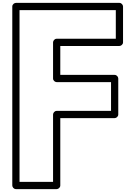

<svg xmlns="http://www.w3.org/2000/svg" viewBox="-20 -1283 891 1328"><path d="M781 -1213V-1015H372C356.9 -1015 347 -1000.7 347 -990V-740C347 -724.9 361.3 -715 372 -715H748V-516H372C356.9 -516 347 -501.7 347 -491V-25H115V-1213ZM831 -1238C831 -1248.7 821.1 -1263 806 -1263H90C79.3 -1263 65 -1253.1 65 -1238V0C65 10.7 74.9 25 90 25H372C382.7 25 397 15.1 397 0V-466H773C783.7 -466 798 -475.9 798 -491V-740C798 -750.7 788.1 -765 773 -765H397V-965H806C816.7 -965 831 -974.9 831 -990Z"/></svg>

Font: Poland Can Into
Style: BigWritingsOLn
Weight: 700
Foundry: Cannot Into Space Fonts
Version: Version 0.92